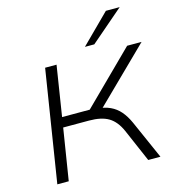

<svg xmlns="http://www.w3.org/2000/svg" viewBox="-133 -1056 1069 1169"><g transform="rotate(-15 401.5 -472.0)"><path d="M83 0 195 -705H267L217 -388H411L375 -372L712 -705H803L452 -361L432 -384Q483 -380 518.5 -363.5Q554 -347 579.5 -317.5Q605 -288 625 -244L733 0H656L566 -208Q538 -271 493 -298Q448 -325 370 -325H207L155 0ZM462 -765 642 -944H729L521 -765Z"/></g></svg>

Font: Nunito Sans 10pt Expanded Light
Style: Italic
Weight: 300
Width: 7
Italic angle: -9°
Designer: Vernon Adams
Foundry: Vernon Adams
Version: Version 3.101;gftools[0.9.27]